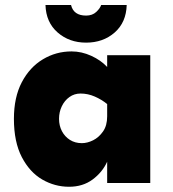

<svg xmlns="http://www.w3.org/2000/svg" viewBox="-20 -713 674 748"><path d="M249 14.6Q193.4 14.6 144.5 -13.7Q95.7 -42 64.9 -101.1Q34.2 -160.2 34.2 -250Q34.2 -334 64.9 -392.6Q95.7 -451.2 147 -481.9Q198.2 -512.7 258.8 -512.7Q297.9 -512.7 335.4 -495.6Q373 -478.5 397.5 -452.1V-498H565.4V0H397.5V-83Q378.9 -42 340.8 -13.7Q302.7 14.6 249 14.6ZM298.8 -155.3Q320.3 -155.3 342.8 -166.5Q365.2 -177.7 381.3 -200.7Q397.5 -223.6 397.5 -259.8V-307.6Q376 -325.2 349.1 -336.9Q322.3 -348.6 293.9 -348.6Q269.5 -348.6 250.5 -335Q231.4 -321.3 220.7 -298.8Q210 -276.4 210 -250Q210 -223.6 221.2 -202.1Q232.4 -180.7 252.4 -168Q272.5 -155.3 298.8 -155.3ZM315.4 -546.9Q250 -546.9 204.6 -586.4Q159.2 -626 157.2 -693.4H256.8Q261.7 -672.9 276.4 -662.6Q291 -652.3 315.4 -652.3Q339.8 -652.3 355 -666.5Q370.1 -680.7 374 -693.4H473.6Q471.7 -626 426.8 -586.4Q381.8 -546.9 315.4 -546.9Z"/></svg>

Font: Sen ExtraBold
Style: Regular
Weight: 800
Version: Version 2.000;gftools[0.9.31]